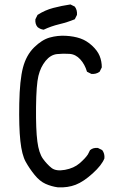

<svg xmlns="http://www.w3.org/2000/svg" viewBox="-20 -848 540 861"><path d="M240.2 -7.8Q210.9 -11.7 184.6 -23.4Q158.2 -35.2 135.3 -63.5Q112.3 -91.8 95.2 -122.6Q78.1 -153.3 71.3 -215.8Q64.5 -278.3 66.4 -383.8Q68.4 -489.3 83 -544.9Q97.7 -600.6 132.8 -635.3Q168 -669.9 203.1 -679.7Q238.3 -689.5 274.9 -687.5Q311.5 -685.5 339.8 -675.8Q368.2 -666 392.6 -643.6Q417 -621.1 426.8 -597.2Q436.5 -573.2 436.5 -545.9L426.8 -526.4Q411.1 -514.6 389.6 -516.6L370.1 -526.4Q360.4 -559.6 339.8 -582Q319.3 -604.5 292 -606.4Q264.6 -608.4 235.8 -605.5Q207 -602.5 184.6 -575.2Q162.1 -547.9 152.3 -507.8Q142.6 -467.8 141.6 -367.2Q140.6 -266.6 147.5 -213.9Q154.3 -161.1 172.9 -135.7Q191.4 -110.4 211.4 -94.7Q231.4 -79.1 271.5 -86.4Q311.5 -93.8 336.9 -115.7Q362.3 -137.7 374 -155.3L383.8 -174.8Q397.5 -186.5 418.9 -184.6L438.5 -174.8Q450.2 -159.2 448.2 -137.7Q436.5 -107.4 395.5 -70.3Q354.5 -33.2 319.3 -19.5Q284.2 -5.9 240.2 -7.8ZM175.8 -714.8Q160.2 -716.8 148.4 -726.6Q136.7 -740.2 138.7 -761.7L148.4 -781.2Q181.6 -802.7 219.2 -812.5Q256.8 -822.3 295.9 -828.1L315.4 -818.4Q327.1 -802.7 325.2 -781.2L315.4 -761.7Q282.2 -748 245.6 -739.3Q209 -730.5 175.8 -714.8Z"/></svg>

Font: NaikaiFont
Style: Regular
Weight: 400
Version: Version 1.67